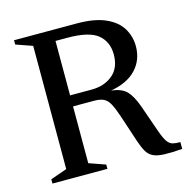

<svg xmlns="http://www.w3.org/2000/svg" viewBox="-101 -767 847 867"><g transform="rotate(-15 323.0 -333.0)"><path d="M40 -650V-670H333Q416 -670 467 -647.2Q518 -624.5 541.2 -586.2Q564.5 -548 564.5 -501.5Q564.5 -438 523.5 -394.2Q482.5 -350.5 404 -337Q452.5 -332 475.8 -308.2Q499 -284.5 518 -231.5L563.5 -101.5Q575.5 -68.5 586.2 -53.5Q597 -38.5 611.2 -34.8Q625.5 -31 646.5 -31.5V0.5Q594.5 4.5 562.2 3.2Q530 2 511 -7Q492 -16 480.8 -35Q469.5 -54 459 -85L416.5 -213.5Q403.5 -252 392.2 -273.5Q381 -295 364.2 -303.8Q347.5 -312.5 319 -312.5H220V-47L297 -20V0H40V-20L117 -47V-623ZM320.5 -364Q380 -364 419.2 -396.5Q458.5 -429 458.5 -491.5Q458.5 -551 417.8 -584.8Q377 -618.5 276 -618.5H220V-364Z"/></g></svg>

Font: Newsreader Text Medium
Style: Regular
Weight: 500
Designer: Hugues Gentile
Foundry: Production Type
Version: Version 1.001